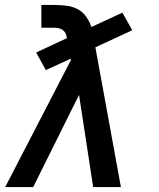

<svg xmlns="http://www.w3.org/2000/svg" viewBox="-20 -755 640 775"><path d="M1 0 266 -512 265 -518 165 -472 126 -543 250 -601Q249 -610 245.5 -618.5Q242 -627 234.5 -633Q227 -639 217.5 -641Q208 -643 198 -643H147V-735H198Q223 -735 248 -732Q273 -729 293.5 -718Q314 -707 327.5 -688Q341 -669 349 -646L474 -704L514 -633L365 -564L468 0H356L299 -372L114 0Z"/></svg>

Font: Iosevka Aile Semibold
Style: Italic
Weight: 600
Italic angle: -9°
Designer: Belleve Invis
Foundry: Belleve Invis
Version: Version 31.1.0; ttfautohint (v1.8.4)